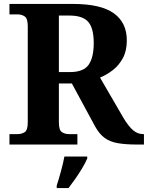

<svg xmlns="http://www.w3.org/2000/svg" viewBox="-20 -734 751 975"><path d="M28 0V-53H70Q90 -53 105.5 -63Q121 -73 121 -113V-600Q121 -640 105.5 -650.5Q90 -661 70 -661H28V-714H350Q492 -714 558 -666.5Q624 -619 624 -529Q624 -476 604 -439Q584 -402 553 -378Q522 -354 488 -340L607 -135Q633 -92 656 -72.5Q679 -53 707 -53H711V0H678Q618 0 578 -7Q538 -14 511.5 -33.5Q485 -53 464 -90L345 -310H279V-113Q279 -73 294.5 -63Q310 -53 330 -53H373V0ZM335 -368Q404 -368 430 -405Q456 -442 456 -515Q456 -591 428 -623Q400 -655 333 -655H279V-368ZM268 208Q278 178 289.5 136Q301 94 307 61H423V71Q414 92 398 119Q382 146 363.5 172.5Q345 199 328 221H268Z"/></svg>

Font: Noto Serif Oriya
Style: Bold
Weight: 700
Designer: David Williams
Foundry: Google LLC, David Williams
Version: Version 1.051; ttfautohint (v1.8.4.7-5d5b)